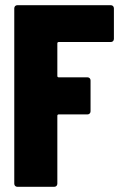

<svg xmlns="http://www.w3.org/2000/svg" viewBox="-20 -720 469 740"><path d="M419 -570V-688C419 -695 414 -700 407 -700H47C40 -700 35 -695 35 -688V-12C35 -5 40 0 47 0H189C196 0 201 -5 201 -12V-274C201 -277 203 -279 206 -279H317C324 -279 329 -284 329 -291V-410C329 -417 324 -422 317 -422H206C203 -422 201 -424 201 -427V-553C201 -556 203 -558 206 -558H407C414 -558 419 -563 419 -570Z"/></svg>

Font: Barlow Condensed ExtraBold
Style: Regular
Weight: 800
Width: 3
Designer: Jeremy Tribby
Foundry: Tribby Type
Version: Version 1.422;hotconv 1.0.109;makeotfexe 2.5.65596